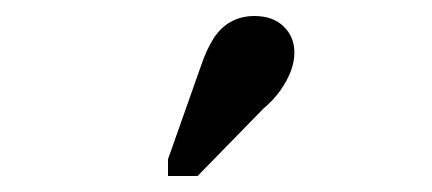

<svg xmlns="http://www.w3.org/2000/svg" viewBox="-20 -785 540 240"><path d="M231 -702Q238 -723 247 -737Q256 -751 269 -758Q282 -765 298 -765Q321 -765 334.5 -752Q348 -739 348 -719Q348 -708 343.5 -696Q339 -684 330.5 -672Q322 -660 309 -649L227 -565H190V-586Z"/></svg>

Font: Roboto Serif 36pt Medium
Style: Regular
Weight: 500
Designer: Greg Gazdowicz
Foundry: Commercial Type
Version: Version 1.008